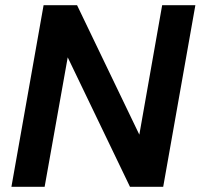

<svg xmlns="http://www.w3.org/2000/svg" viewBox="-20 -720 773 740"><path d="M24 0 148 -700H277L517 -201L605 -700H733L609 0H481L241 -499L152 0Z"/></svg>

Font: DeepMind Sans
Style: Bold Italic
Weight: 700
Italic angle: -10°
Designer: Jonny Pinhorn / Modifications: Colophon Foundry
Foundry: Colophon Foundry
Version: Version 1.002; ttfautohint (v1.8.2)